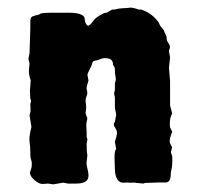

<svg xmlns="http://www.w3.org/2000/svg" viewBox="-20 -480 522 501"><path d="M206.1 -105Q206.1 -83 208 -75.2L206.1 -57.1Q205.1 -51.3 208 -40.5Q210.9 -29.8 210.9 -21.5Q210.9 -1 178.7 -1H157.2Q155.3 -1 150.4 -2.4Q145.5 -3.9 142.1 -2.9L119.1 1L105 -1Q103 -1 92.8 0Q82.5 1 70.3 -9.8Q58.1 -20 58.1 -29.8L62 -42Q63 -43.9 63 -56.2L60.1 -66.9Q59.1 -68.8 59.1 -83.5Q59.1 -98.1 57.1 -109.9Q55.2 -121.6 62 -148.9L57.1 -179.2L59.1 -187Q60.1 -189 59.6 -196.8Q59.1 -204.6 59.1 -208L61 -215.8Q61 -220.2 59.1 -222.2Q59.1 -226.1 58.1 -243.2L60.1 -270Q54.2 -287.6 55.7 -298.8Q57.1 -310.1 57.1 -314L54.2 -326.2L57.1 -341.8L59.1 -405.8V-423.8Q59.1 -431.6 61.5 -434.6Q64 -437.5 71.8 -439.5Q80.6 -440.9 84.5 -443.8Q88.4 -446.8 115.2 -446.8H159.2Q192.9 -446.8 200.2 -435.1L201.2 -428.7Q201.2 -423.8 204.1 -418.5Q207 -413.1 209.5 -413.1Q214.4 -413.1 221.7 -423.3Q229 -433.6 241.2 -440.4Q252.9 -446.8 255.4 -446.8H258.8L271 -454.1Q272 -455.1 274.9 -455.1H278.8Q288.1 -458 300.3 -458.5Q313 -459 319.3 -460Q325.7 -460.9 341.8 -455.1H347.7Q350.1 -455.1 351.1 -454.1Q376 -445.3 393.1 -422.9Q394 -421.9 394.5 -420.4Q395 -418.9 396 -417Q397 -415 397.9 -413.1Q398.9 -411.1 402.3 -407.2Q406.2 -403.3 407.2 -401.4Q408.2 -399.4 410.2 -394Q412.1 -389.2 413.6 -386.7Q415 -383.8 415 -379.9Q415 -376 416 -373.5Q417 -371.1 419.9 -366.7Q422.9 -362.3 423.3 -359.4Q423.8 -356.4 423.3 -355Q422.9 -353 421.9 -350.6Q420.9 -348.1 420.9 -346.2L423.8 -330.1L420.9 -303.2L423.8 -268.1V-205.1L429.2 -184.1Q423.8 -173.3 423.3 -162.1Q422.9 -150.9 423.8 -147.9L429.2 -136.2L423.8 -120.1Q421.9 -111.3 423.8 -106L429.2 -95.7L425.8 -83L429.2 -73.2Q431.2 -51.3 425.8 -29.8Q425.8 -3.9 413.1 -3.9H397L367.2 -2.9H362.3Q357.9 -2.9 354 -1L335 -2.9Q332 -3.9 326.2 -3.4Q320.3 -2.9 317.4 -3.4Q314.5 -3.9 306.6 -3.4Q298.8 -2.9 294.9 -4.4Q280.8 -10.3 279.8 -38.1L278.8 -68.4Q278.8 -87.9 283.2 -90.8L279.8 -109.9Q279.8 -110.8 283.7 -123.5Q287.6 -136.2 282.2 -143.6Q276.9 -151.4 276.9 -155.3Q276.9 -159.2 279.8 -162.1Q281.7 -170.9 283.2 -181.2L279.8 -199.2V-226.1Q276.9 -235.8 278.3 -239.3Q279.8 -242.7 279.8 -247.6V-259.8Q279.3 -262.2 281.2 -267.6Q283.2 -272.5 281.2 -281.2Q279.3 -290 279.8 -297.9Q279.8 -305.7 274.9 -310.1Q275.4 -324.2 263.7 -327.1Q252 -330.1 243.2 -326.2Q234.4 -322.3 229 -321.8Q223.1 -321.3 221.7 -317.9Q220.2 -314 219.7 -311.5Q218.8 -308.6 213.9 -298.8Q209 -289.1 208 -285.2L210.9 -270Q205.1 -252.4 206.1 -248L208 -237.8Q208 -233.9 205.1 -226.6Q202.1 -219.2 204.1 -209Q206.1 -198.7 203.1 -185.1L208 -170.9Q205.1 -159.2 205.1 -154.3L206.1 -134.8V-123L208 -116.2Z"/></svg>

Font: AntiqueNobleBoldCondensed
Style: BoldCondensed
Weight: 700
Version: Version 001.000